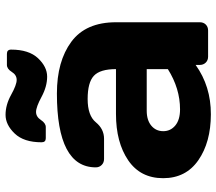

<svg xmlns="http://www.w3.org/2000/svg" viewBox="-64 -706 780 692"><g transform="rotate(-90 326.0 -360.0)"><path d="M261.2 -332H422.9Q422.9 -389.2 398.9 -411.6Q375 -434.1 315.2 -434.1Q255.4 -434.1 231.2 -404.5Q207 -375 171.9 -375H99.1Q85.9 -375 77.4 -383.5Q68.8 -392.1 68.8 -404.8Q68.8 -544.9 335 -544.9Q451.2 -544.9 521.5 -492.9Q591.8 -440.9 591.8 -332V-29.8Q591.8 -16.6 583.5 -8.3Q575.2 0 562 0H467.8Q454.6 0 446.3 -8.5Q438 -17.1 438 -29.8V-44.9Q360.8 10.3 260 10Q159.2 9.8 94.5 -35.2Q29.8 -80.1 29.8 -162.1Q29.8 -244.1 94.5 -288.1Q159.2 -332 261.2 -332ZM159.2 -600.1Q159.2 -664.1 190.7 -697Q222.2 -730 258.1 -730Q293.9 -730 330.1 -710Q366.2 -689.9 384 -689.9Q401.9 -689.9 412.8 -707.5Q423.8 -725.1 438 -725.1H478Q493.2 -725.1 493.2 -710Q493.2 -646 462.2 -613Q431.2 -580.1 395.8 -580.1Q360.4 -580.1 323.2 -600.1Q286.1 -620.1 268.6 -620.1Q251 -620.1 239.5 -602.5Q228 -585 213.9 -585H173.8Q159.2 -585 159.2 -600.1ZM277.8 -101.1Q353 -101.1 422.9 -145V-221.2H272.9Q238.8 -221.2 219 -204.6Q199.2 -188 199.2 -161.6Q199.2 -135.3 219.7 -118.2Q240.2 -101.1 277.8 -101.1Z"/></g></svg>

Font: Days One
Style: Regular
Weight: 400
Designer: Alexander Kalachev, Alexey Maslov, Jovanny Lemonad
Foundry: Alexander Kalachev, Alexey Maslov, Jovanny Lemonad
Version: Version 1.002